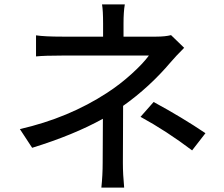

<svg xmlns="http://www.w3.org/2000/svg" viewBox="-20 -807 1017 872"><path d="M546.9 -787.1Q541 -753.9 541 -700.2V-640.6H689.5Q730.5 -640.6 756.8 -647.5L816.4 -589.8Q778.3 -551.8 755.9 -525.4Q659.2 -411.1 539.1 -326.2Q539.1 -284.2 538.6 -190.9Q538.1 -97.7 538.1 -67.4Q538.1 -15.6 543.9 44.9H440.4Q446.3 -11.7 446.3 -67.4Q446.3 -92.8 446.8 -163.6Q447.3 -234.4 447.3 -267.6Q315.4 -194.3 126 -135.7L70.3 -220.7Q292 -271.5 466.8 -385.7Q525.4 -423.8 577.6 -471.2Q629.9 -518.6 656.2 -554.7H264.6Q182.6 -554.7 143.6 -550.8V-646.5Q182.6 -640.6 263.7 -640.6H448.2V-700.2Q448.2 -758.8 443.4 -787.1ZM618.2 -276.4 677.7 -343.8Q807.6 -273.4 913.1 -202.1L852.5 -124Q736.3 -211.9 618.2 -276.4Z"/></svg>

Font: Min Sans Medium
Style: Regular
Weight: 500
Designer: Jinseong-Kim, NotoSansCJK, Nunito
Foundry: Jinseong-Kim
Version: Version 1.400;Glyphs 3.1.2 (3151)